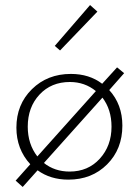

<svg xmlns="http://www.w3.org/2000/svg" viewBox="-20 -708 551 761"><path d="M366 -662 218 -508 197 -526 337 -688ZM472 -418 413 -351Q465 -294 465 -210Q465 -117 404.5 -56.5Q344 4 251 4Q180 4 129 -33L70 33L42 8L100 -57Q45 -117 45 -202Q45 -294 106.5 -354.5Q168 -415 261 -415Q334 -415 385 -376L444 -441ZM90 -206Q90 -137 128 -88L360 -347Q316 -383 257 -383Q183 -383 136.5 -333Q90 -283 90 -206ZM422 -206Q422 -274 386 -321L154 -62Q197 -28 256 -28Q329 -28 375.5 -79Q422 -130 422 -206Z"/></svg>

Font: EauTestText Light
Style: Regular
Weight: 300
Designer: Christian Thalmann (Catharsis Fonts)
Version: Version 0.001;PS 000.001;hotconv 1.0.88;makeotf.lib2.5.64775